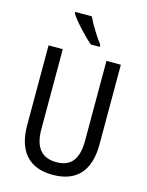

<svg xmlns="http://www.w3.org/2000/svg" viewBox="-138 -1027 861 1121"><g transform="rotate(15 292.5 -466.5)"><path d="M274 -943H174V-934C199 -893 269 -818 311 -783H365V-795C336 -832 295 -898 274 -943ZM511 -232V-714H424V-232C424 -121 383 -67 294 -67C206 -67 160 -119 160 -231V-714H74V-232C74 -73 150 10 292 10C438 10 511 -75 511 -232Z"/></g></svg>

Font: Noto Sans Myanmar UI Condensed
Style: Regular
Weight: 400
Width: 3
Designer: Monotype Design Team
Foundry: Monotype Imaging Inc.
Version: Version 2.103